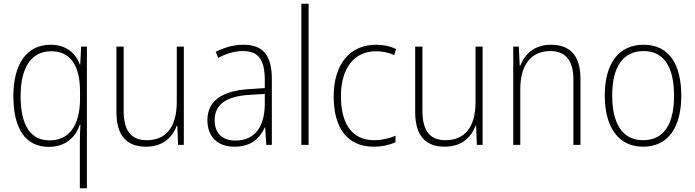

<svg xmlns="http://www.w3.org/2000/svg" viewBox="-20 -780 3743 1034"><path d="M410 -8V234H448V-529H417L412 -433H410C388 -493 337 -539 253 -539C118 -539 52 -428 52 -262C52 -83 120 11 243 11C330 11 387 -39 410 -109H413C411 -77 410 -33 410 -8ZM247 -24C146 -24 91 -103 91 -262C91 -415 147 -504 256 -504C359 -504 411 -427 411 -287V-246C410 -109 356 -24 247 -24Z M970 -529H932V-232C932 -91 871 -25 770 -25C689 -25 646 -73 646 -182V-529H607V-176C607 -53 660 10 766 10C861 10 910 -44 932 -103H935L939 0H970Z M1291 -539C1238 -539 1187 -524 1142 -501L1155 -468C1203 -494 1246 -505 1289 -505C1369 -505 1406 -462 1406 -349V-306L1320 -300C1178 -291 1097 -238 1097 -133C1097 -49 1146 10 1243 10C1335 10 1380 -37 1406 -94H1408L1414 0H1444V-355C1444 -484 1395 -539 1291 -539ZM1323 -269 1406 -274V-219C1405 -101 1355 -23 1248 -23C1177 -23 1136 -63 1136 -133C1136 -220 1203 -262 1323 -269Z M1642 0V-760H1603V0Z M1992 10C2038 10 2080 0 2110 -14V-49C2075 -34 2035 -25 1994 -25C1869 -25 1816 -124 1816 -261C1816 -413 1887 -504 2005 -504C2037 -504 2071 -498 2103 -483L2113 -516C2082 -531 2047 -539 2005 -539C1864 -539 1777 -434 1777 -260C1777 -96 1847 10 1992 10Z M2579 -529H2541V-232C2541 -91 2480 -25 2379 -25C2298 -25 2255 -73 2255 -182V-529H2216V-176C2216 -53 2269 10 2375 10C2470 10 2519 -44 2541 -103H2544L2548 0H2579Z M2947 -539C2855 -539 2804 -485 2782 -426H2779L2774 -529H2744V0H2782V-300C2782 -438 2846 -505 2944 -505C3023 -505 3068 -458 3068 -351V0H3106V-356C3106 -482 3049 -539 2947 -539Z M3649 -265C3649 -428 3587 -539 3446 -539C3312 -539 3237 -438 3237 -266C3237 -97 3309 10 3443 10C3581 10 3649 -97 3649 -265ZM3277 -266C3277 -417 3333 -505 3446 -505C3564 -505 3610 -406 3610 -265C3610 -115 3558 -25 3443 -25C3330 -25 3277 -117 3277 -266Z"/></svg>

Font: Noto Sans Myanmar SemiCondensed ExtraLight
Style: Regular
Weight: 200
Width: 4
Designer: Monotype Design Team
Foundry: Monotype Imaging Inc.
Version: Version 2.107